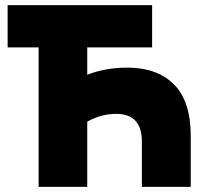

<svg xmlns="http://www.w3.org/2000/svg" viewBox="-20 -730 810 750"><path d="M130.9 0V-544.9H9.8V-710H574.2V-544.9H320.8V-438Q391.6 -465.8 477.1 -465.8Q594.7 -465.8 659.9 -399.9Q725.1 -334 725.1 -199.2V0H534.2V-176.8Q534.2 -285.2 434.1 -285.2Q375 -285.2 320.8 -254.9V0Z"/></svg>

Font: Rawline Black
Style: Regular
Weight: 900
Designer: Matt McInerney, Pablo Impallari, Rodrigo Fuenzalida
Foundry: Matt McInerney, Pablo Impallari, Rodrigo Fuenzalida
Version: Version 4.020;PS 004.020;hotconv 1.0.88;makeotf.lib2.5.64775